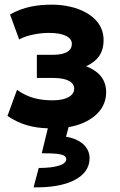

<svg xmlns="http://www.w3.org/2000/svg" viewBox="-20 -543 515 823"><path d="M146 177 124 260C264 263 364 220 364 135C364 88 325 53 263 43L274 2C360 -13 435 -63 435 -147C435 -210 395 -241 349 -259C393 -279 424 -311 424 -371C424 -479 304 -523 204 -523C139 -523 82 -514 23 -481L62 -374C99 -394 152 -402 190 -402C255 -402 288 -383 288 -355C288 -328 266 -308 206 -308H138V-209H206C272 -209 298 -189 298 -163C298 -133 265 -113 206 -113C148 -113 100 -124 53 -158L12 -46C67 -9 121 5 185 7L159 114C238 114 264 119 264 140C264 163 219 177 146 177Z"/></svg>

Font: Finlandica
Style: Bold
Weight: 700
Designer: Niklas Ekholm, Juho Hiilivirta, Jaakko Suomalainen
Foundry: Helsinki Type Studio
Version: Version 2.000;Glyphs 3.2 (3202)